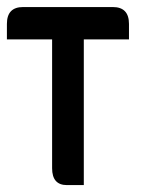

<svg xmlns="http://www.w3.org/2000/svg" viewBox="-20 -536 442 556"><path d="M222.7 -421.9V0H173.8Q130.9 0 130.9 -48.8V-421.9H0V-466.8Q0 -515.6 46.9 -515.6H306.6Q353.5 -515.6 353.5 -466.8V-421.9Z"/></svg>

Font: Aswaq
Style: Regular
Weight: 400
Designer: Husham Jawad
Version: Version 1.000;November 3, 2021;FontCreator 14.0.0.2814 32-bi